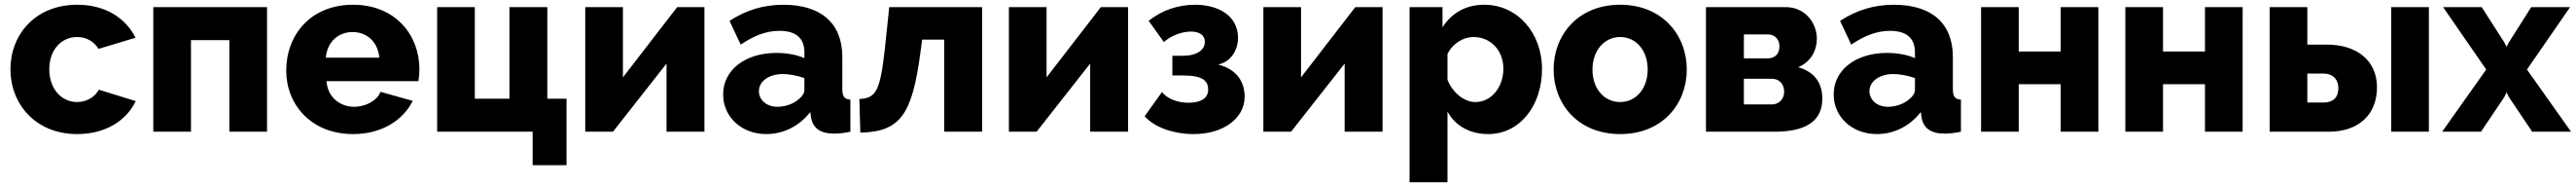

<svg xmlns="http://www.w3.org/2000/svg" viewBox="-20 -555 10871 788"><path d="M24 -263C24 -118 129 10 306 10C427 10 514 -48 553 -129L397 -177C381 -146 345 -125 305 -125C240 -125 188 -180 188 -263C188 -345 239 -399 305 -399C344 -399 376 -381 396 -349L552 -396C511 -478 426 -535 306 -535C128 -535 24 -408 24 -263Z M1107 -525H627V0H786V-386H948V0H1107Z M1470 10C1591 10 1681 -48 1722 -130L1586 -168C1571 -130 1522 -105 1475 -105C1417 -105 1363 -143 1358 -213H1746C1748 -226 1750 -245 1750 -264C1750 -407 1649 -535 1470 -535C1291 -535 1188 -408 1188 -257C1188 -115 1293 10 1470 10ZM1355 -312C1361 -377 1406 -420 1468 -420C1529 -420 1575 -378 1581 -312Z M1825 0H2228V141H2371V-139H2290V-525H2130V-139H1984V-525H1825Z M2609 -525H2450V0H2567L2793 -287V0H2953V-525H2838L2609 -229Z M3214 10C3286 10 3353 -23 3400 -83L3403 -59C3411 -16 3441 8 3500 8C3518 8 3541 6 3569 0V-135C3544 -137 3535 -148 3535 -180V-315C3535 -458 3444 -535 3286 -535C3202 -535 3128 -512 3059 -467L3106 -367C3163 -405 3213 -425 3270 -425C3341 -425 3375 -393 3375 -334V-310C3344 -324 3301 -332 3257 -332C3125 -332 3032 -260 3032 -157C3032 -62 3110 10 3214 10ZM3261 -105C3216 -105 3183 -133 3183 -171C3183 -213 3226 -243 3284 -243C3312 -243 3347 -236 3375 -226V-176C3375 -163 3366 -149 3352 -138C3331 -118 3295 -105 3261 -105Z M3611 4C3779 0 3829 -71 3864 -329L3872 -388H3965V0H4125V-525H3733L3715 -354C3695 -174 3679 -141 3607 -138Z M4397 -525H4238V0H4355L4581 -287V0H4741V-525H4626L4397 -229Z M4892 -378C4924 -406 4970 -422 5006 -422C5041 -422 5065 -408 5065 -379C5065 -345 5033 -320 4971 -320H4928V-237H4973C5054 -237 5079 -216 5079 -177C5079 -140 5046 -122 4996 -122C4950 -122 4906 -139 4884 -167L4811 -65C4852 -19 4931 10 5019 10C5140 10 5233 -54 5233 -148C5233 -214 5195 -265 5121 -283C5174 -294 5205 -343 5205 -395C5205 -491 5119 -535 5024 -535C4956 -535 4886 -514 4828 -467Z M5471 -525H5312V0H5429L5655 -287V0H5815V-525H5700L5471 -229Z M6261 10C6393 10 6488 -108 6488 -264C6488 -416 6385 -535 6244 -535C6165 -535 6106 -499 6068 -440V-525H5929V213H6089V-85C6121 -26 6182 10 6261 10ZM6207 -125C6158 -125 6110 -166 6089 -219V-327C6110 -371 6155 -399 6199 -399C6272 -399 6325 -342 6325 -265C6325 -190 6276 -125 6207 -125Z M6818 10C6997 10 7099 -118 7099 -262C7099 -407 6996 -535 6818 -535C6639 -535 6537 -407 6537 -262C6537 -118 6639 10 6818 10ZM6701 -262C6701 -343 6752 -399 6818 -399C6884 -399 6934 -344 6934 -262C6934 -181 6884 -125 6818 -125C6751 -125 6701 -180 6701 -262Z M7180 -525V0H7469C7595 0 7671 -40 7671 -139C7671 -213 7631 -254 7569 -272C7624 -294 7648 -345 7648 -391C7648 -461 7596 -525 7517 -525ZM7340 -309V-410H7441C7472 -410 7490 -388 7490 -360C7490 -325 7469 -309 7439 -309ZM7340 -115V-223H7459C7489 -223 7510 -201 7510 -168C7510 -138 7488 -115 7459 -115Z M7901 10C7973 10 8040 -23 8087 -83L8090 -59C8098 -16 8128 8 8187 8C8205 8 8228 6 8256 0V-135C8231 -137 8222 -148 8222 -180V-315C8222 -458 8131 -535 7973 -535C7889 -535 7815 -512 7746 -467L7793 -367C7850 -405 7900 -425 7957 -425C8028 -425 8062 -393 8062 -334V-310C8031 -324 7988 -332 7944 -332C7812 -332 7719 -260 7719 -157C7719 -62 7797 10 7901 10ZM7948 -105C7903 -105 7870 -133 7870 -171C7870 -213 7913 -243 7971 -243C7999 -243 8034 -236 8062 -226V-176C8062 -163 8053 -149 8039 -138C8018 -118 7982 -105 7948 -105Z M8500 -525H8341V0H8500V-200H8677V0H8836V-525H8677V-338H8500Z M9109 -525H8950V0H9109V-200H9286V0H9445V-525H9286V-338H9109Z M9559 0H9809C9932 0 10012 -70 10012 -187C10012 -299 9928 -367 9801 -367H9718V-525H9559ZM10072 0H10231V-525H10072ZM9718 -123V-245H9787C9824 -245 9849 -222 9849 -183C9849 -144 9826 -123 9787 -123Z M10291 -525 10473 -262 10287 0H10451L10550 -147L10559 -166L10568 -147L10667 0H10831L10645 -262L10827 -525H10663L10569 -377L10559 -358L10549 -377L10454 -525Z"/></svg>

Font: Raleway
Style: ExtraBold
Weight: 800
Designer: Matt McInerney, Pablo Impallari, Rodrigo Fuenzalida
Foundry: Matt McInerney, Pablo Impallari, Rodrigo Fuenzalida
Version: Version 3.000